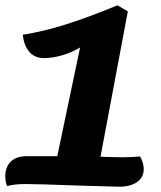

<svg xmlns="http://www.w3.org/2000/svg" viewBox="-24 -694 607 724"><path d="M518 -56Q518 -26 493.5 -8Q469 10 425 10Q410 10 280 6Q120 0 75 0Q27 0 3 8Q-4 -7 -4 -29Q-4 -64 16.5 -84.5Q37 -105 77 -105H192L278 -515Q249 -497 212 -486Q175 -475 142 -475Q106 -475 86 -499Q66 -523 62 -563Q139 -575 224.5 -602Q310 -629 419 -674L458 -651L355 -103Q411 -101 438 -101Q473 -101 504 -104Q518 -80 518 -56Z"/></svg>

Font: Sansita
Style: Bold Italic
Weight: 700
Italic angle: -11°
Designer: Pablo Cosgaya
Foundry: Omnibus-Type
Version: Version 1.006